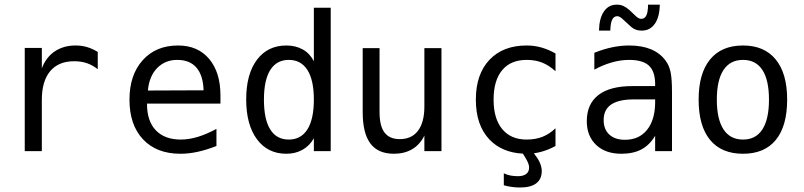

<svg xmlns="http://www.w3.org/2000/svg" viewBox="-20 -665 3540 845"><path d="M410.2 -360.4Q386.7 -378.9 361.8 -387.2Q336.9 -395.5 306.6 -395.5Q237.3 -395.5 200.7 -351.6Q164.1 -307.6 164.1 -225.6V0H88.9V-454.1H164.1V-364.3Q182.6 -413.1 221.2 -439Q259.8 -464.8 312.5 -464.8Q340.8 -464.8 364.3 -457.5Q387.7 -450.2 410.2 -436.5Z M950.2 -245.1V-209H627V-207Q627 -131.8 666 -91.3Q705.1 -50.8 775.4 -50.8Q811.5 -50.8 850.1 -62.5Q888.7 -74.2 932.6 -97.7V-22.5Q890.6 -5.9 851.1 2.9Q811.5 11.7 774.4 11.7Q668.9 11.7 609.4 -51.8Q549.8 -115.2 549.8 -226.6Q549.8 -335 607.9 -399.9Q666 -464.8 763.7 -464.8Q850.6 -464.8 900.4 -405.8Q950.2 -346.7 950.2 -245.1ZM876 -267.6Q874 -333 844.7 -367.2Q815.4 -401.4 759.8 -401.4Q707 -401.4 671.9 -365.7Q636.7 -330.1 630.9 -266.6Z M1361.3 -395.5V-630.9H1435.5V0H1361.3V-56.6Q1342.8 -23.4 1311.5 -5.9Q1280.3 11.7 1240.2 11.7Q1158.2 11.7 1110.8 -52.2Q1063.5 -116.2 1063.5 -227.5Q1063.5 -338.9 1110.8 -401.9Q1158.2 -464.8 1240.2 -464.8Q1281.2 -464.8 1312.5 -447.3Q1343.8 -429.7 1361.3 -395.5ZM1141.6 -226.6Q1141.6 -139.6 1169.4 -95.2Q1197.3 -50.8 1251 -50.8Q1304.7 -50.8 1333 -95.7Q1361.3 -140.6 1361.3 -226.6Q1361.3 -312.5 1333 -356.9Q1304.7 -401.4 1251 -401.4Q1197.3 -401.4 1169.4 -356.9Q1141.6 -312.5 1141.6 -226.6Z M1576.2 -171.9V-453.1H1650.4V-171.9Q1650.4 -110.4 1672.4 -81.5Q1694.3 -52.7 1739.3 -52.7Q1792 -52.7 1819.8 -89.8Q1847.7 -127 1847.7 -196.3V-453.1H1922.9V0H1847.7V-68.4Q1828.1 -28.3 1793.9 -8.3Q1759.8 11.7 1713.9 11.7Q1643.6 11.7 1609.9 -33.7Q1576.2 -79.1 1576.2 -171.9Z M2329.6 9.8Q2345.7 29.8 2354 46.9Q2364.3 68.4 2364.3 87.9Q2364.3 123 2340.3 141.6Q2316.4 160.2 2268.6 160.2Q2250 160.2 2232.4 157.7Q2214.8 155.3 2197.3 150.4V97.7Q2210.9 104.5 2226.1 107.4Q2241.2 110.4 2259.8 110.4Q2283.2 110.4 2295.9 100.6Q2308.6 90.8 2308.6 72.3Q2308.6 59.6 2299.8 42.5Q2293 29.3 2281.2 11.2Q2188.5 6.3 2133.8 -51.3Q2074.2 -114.3 2074.2 -226.6Q2074.2 -337.9 2133.8 -401.4Q2193.4 -464.8 2297.9 -464.8Q2331.1 -464.8 2362.3 -456.1Q2393.6 -447.3 2424.8 -429.7V-351.6Q2395.5 -377.9 2365.7 -389.6Q2335.9 -401.4 2297.9 -401.4Q2227.5 -401.4 2189.9 -356Q2152.3 -310.5 2152.3 -226.6Q2152.3 -142.6 2190.4 -96.7Q2228.5 -50.8 2297.9 -50.8Q2336.9 -50.8 2367.7 -63Q2398.4 -75.2 2424.8 -100.6V-22.5Q2394.5 -5.9 2362.8 2.9Q2346.2 7.3 2329.6 9.8Z M2768.6 -227.5Q2703.1 -227.5 2669.9 -205.1Q2636.7 -182.6 2636.7 -136.7Q2636.7 -95.7 2661.6 -72.8Q2686.5 -49.8 2730.5 -49.8Q2792 -49.8 2827.1 -92.8Q2862.3 -135.7 2863.3 -211.9V-227.5ZM2937.5 -258.8V0H2863.3V-67.4Q2838.9 -26.4 2802.7 -7.3Q2766.6 11.7 2714.8 11.7Q2644.5 11.7 2603.5 -27.3Q2562.5 -66.4 2562.5 -131.8Q2562.5 -207 2613.3 -246.6Q2664.1 -286.1 2762.7 -286.1H2863.3V-297.9Q2862.3 -352.5 2835 -377Q2807.6 -401.4 2749 -401.4Q2710.9 -401.4 2671.9 -390.1Q2632.8 -378.9 2595.7 -358.4V-432.6Q2636.7 -449.2 2674.8 -457Q2712.9 -464.8 2749 -464.8Q2804.7 -464.8 2844.7 -448.2Q2884.8 -431.6 2909.2 -398.4Q2924.8 -377.9 2931.2 -348.1Q2937.5 -318.4 2937.5 -258.8ZM2748 -555.7 2724.6 -577.1Q2716.8 -585 2709.5 -589.4Q2702.1 -593.8 2697.3 -593.8Q2681.6 -593.8 2674.3 -578.6Q2667 -563.5 2666 -530.3H2616.2Q2617.2 -584 2637.7 -614.3Q2658.2 -644.5 2694.3 -644.5Q2710.9 -644.5 2723.6 -638.7Q2736.3 -632.8 2751 -620.1L2774.4 -597.7Q2783.2 -588.9 2790 -585.4Q2796.9 -582 2801.8 -582Q2817.4 -582 2824.7 -597.2Q2832 -612.3 2832 -644.5H2883.8Q2882.8 -589.8 2861.8 -560.1Q2840.8 -530.3 2804.7 -530.3Q2788.1 -530.3 2775.4 -535.6Q2762.7 -541 2748 -555.7Z M3250 -401.4Q3193.4 -401.4 3164.1 -356.9Q3134.8 -312.5 3134.8 -226.6Q3134.8 -140.6 3164.1 -95.7Q3193.4 -50.8 3250 -50.8Q3306.6 -50.8 3335.4 -95.7Q3364.3 -140.6 3364.3 -226.6Q3364.3 -312.5 3335.4 -356.9Q3306.6 -401.4 3250 -401.4ZM3250 -464.8Q3343.8 -464.8 3394 -403.3Q3444.3 -341.8 3444.3 -226.6Q3444.3 -110.4 3394.5 -49.3Q3344.7 11.7 3250 11.7Q3155.3 11.7 3105 -49.3Q3054.7 -110.4 3054.7 -226.6Q3054.7 -341.8 3105 -403.3Q3155.3 -464.8 3250 -464.8Z"/></svg>

Font: BabelStone Coelbren y Beirdd
Style: Regular
Weight: 400
Designer: Andrew West
Foundry: BabelStone
Version: Version 1.00;September 27, 2022